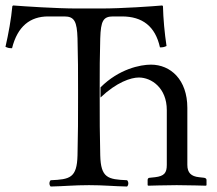

<svg xmlns="http://www.w3.org/2000/svg" viewBox="-26 -676 791 701"><path d="M257 -536C259 -463 259 -415 259 -347C259 -338 259 -330 259 -321C259 -238 259 -192 257 -109C255 -26 229 -21 159 -18C153 -12 153 -1 159 5C208 4 244 0 299 0C353 0 388 4 438 5C444 -1 444 -12 438 -18C368 -21 342 -26 340 -109C338 -192 338 -237 338 -320C338 -335 338 -349 338 -362C338 -422 338 -467 340 -536C342 -600 351 -616 387 -616H419C494 -616 541 -580 558 -503C569 -503 573 -504 582 -508C575 -554 570 -608 569 -653C569 -654 567 -656 566 -656C532 -653 421 -645 342 -645H256C179 -645 61 -653 23 -656C21 -656 19 -654 19 -653C15 -608 5 -553 -6 -505C4 -501 6 -500 18 -500C38 -580 84 -616 150 -616H209C246 -616 255 -597 257 -536ZM341 -357V-320C400 -376 452 -393 481 -393C527 -393 583 -355 583 -274V-74C583 -45 574 -33 540 -29L521 -27C516 -27 513 -24 513 -19V0L515 2C515 2 583 0 619 0C658 0 726 2 726 2L728 0V-19C728 -24 724 -26 719 -27L701 -29C672 -32 658 -45 658 -74V-282C658 -385 597 -440 525 -440C486 -440 408 -424 341 -357Z"/></svg>

Font: Libertinus Serif Display
Style: Regular
Weight: 400
Designer: Philipp H. Poll, Khaled Hosny
Foundry: Caleb Maclennan
Version: Version 7.050;RELEASE